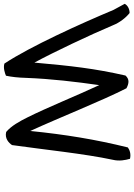

<svg xmlns="http://www.w3.org/2000/svg" viewBox="44 -790 685 980"><g transform="rotate(90 387.0 -300.5)"><path d="M-83 -594 -52 -537C17 -372 135 -111 222 20C244 27 273 17 284 12C290 -16 294 -50 295 -91C300 -220 315 -345 332 -464C387 -346 446 -199 497 -97C517 -57 540 -15 571 11C604 19 627 -2 638 -19C661 -181 682 -388 713 -533C721 -566 715 -597 708 -621C683 -627 662 -619 650 -610C609 -444 584 -290 566 -112C498 -260 411 -480 348 -603C323 -616 302 -619 283 -598C247 -439 234 -323 217 -133C165 -229 77 -414 26 -535C13 -568 -12 -600 -36 -619C-58 -619 -76 -608 -83 -594Z"/></g></svg>

Font: Snowfall
Style: OpObl
Weight: 400
Designer: Jasper
Foundry: Cannot Into Space Fonts
Version: Version 0.9